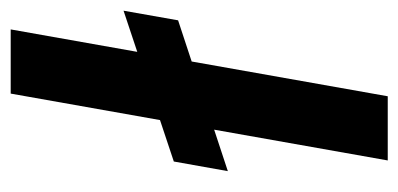

<svg xmlns="http://www.w3.org/2000/svg" viewBox="-213 -532 745 359"><g transform="rotate(-90 159.5 -352.5)"><path d="M19 -299 37 -400 319 -494 301 -392ZM39 0 164 -705H284L159 0Z"/></g></svg>

Font: DM Sans 36pt SemiBold
Style: Italic
Weight: 600
Italic angle: -10°
Designer: Colophon Foundry, Jonny Pinhorn
Foundry: Colophon Foundry
Version: Version 4.004;gftools[0.9.30]